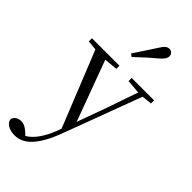

<svg xmlns="http://www.w3.org/2000/svg" viewBox="-341 -886 1224 1224"><g transform="rotate(45 271.0 -273.5)"><path d="M237 -624 255 -610C296 -648 336 -686 381 -723C412 -749 423 -766 423 -784C423 -805 406 -818 390 -818C370 -818 355 -806 335 -773C302 -721 269 -673 237 -624ZM350 -488 445 -480 374 -274 300 -70 149 -479 240 -488V-516H-8V-488L58 -481L263 29L252 58C221 138 182 196 132 225L120 213C97 191 74 176 48 176C20 176 -5 189 -10 217C-6 251 36 271 80 271C161 271 227 206 287 47L484 -481L552 -488V-516H350Z"/></g></svg>

Font: Harano Aji Mincho
Style: Regular
Weight: 400
Foundry: Masamichi Hosoda
Version: HaranoAjiMincho-Regular version 20230610;ttx 4.39.4